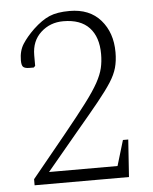

<svg xmlns="http://www.w3.org/2000/svg" viewBox="-50 -712 600 754"><g transform="rotate(-5 250.0 -335.0)"><path d="M56 0V-24Q138 -124 192.5 -191Q247 -258 281 -303Q315 -348 332 -379Q349 -410 355 -435.5Q361 -461 361 -491Q361 -558 326.5 -595Q292 -632 224 -632Q172 -632 135.5 -598.5Q99 -565 99 -509V-467L93 -461H75Q60 -461 52.5 -466.5Q45 -472 45 -493Q45 -531 62 -557.5Q79 -584 108 -612Q142 -644 172.5 -657Q203 -670 252 -670Q331 -670 374.5 -620Q418 -570 418 -493Q418 -459 410.5 -432Q403 -405 384 -375.5Q365 -346 331.5 -304.5Q298 -263 245.5 -201Q193 -139 117 -47H387L417 -147H438L428 0Z"/></g></svg>

Font: Spectral ExtraLight
Style: Regular
Weight: 275
Designer: Jean-Baptiste Levee
Foundry: Production Type
Version: Version 2.001